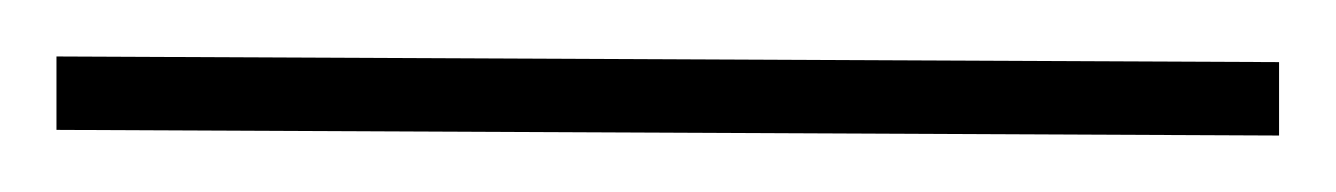

<svg xmlns="http://www.w3.org/2000/svg" viewBox="-50 47 473 68"><path d="M-30 67 403 69V95L-30 93Z"/></svg>

Font: Arima Thin
Style: Regular
Weight: 100
Designer: Joana Correia and Natanael Gama
Foundry: NDISCOVER
Version: Version 1.101;gftools[0.9.23]